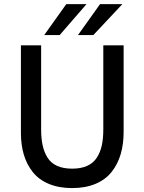

<svg xmlns="http://www.w3.org/2000/svg" viewBox="-20 -912 707 941"><path d="M196.8 -740.2 304.7 -891.6H403.8L272.5 -740.2ZM362.3 -740.2 470.2 -891.6H579.6L437.5 -740.2ZM82.5 -260.7V-689.9H181.6V-278.8Q181.6 -233.4 189 -199.7Q196.3 -166 212.9 -139.4Q229.5 -112.8 259.8 -99.1Q290 -85.4 333.5 -85.4Q377 -85.4 407.2 -99.1Q437.5 -112.8 454.6 -139.4Q471.7 -166 479 -199.7Q486.3 -233.4 486.3 -278.8V-689.9H585.9V-265.6Q585.9 -205.1 571.3 -155.8Q556.6 -106.4 526.6 -68.8Q496.6 -31.2 447.5 -10.7Q398.4 9.8 333.5 9.8Q268.6 9.8 219.5 -10.7Q170.4 -31.2 140.9 -68.4Q111.3 -105.5 96.9 -153.6Q82.5 -201.7 82.5 -260.7Z"/></svg>

Font: HK Grotesk Medium
Style: Regular
Weight: 500
Designer: Alfredo Marco Pradil and Stefan Peev
Foundry: Hanken Design Co.
Version: Version 1.045;PS 001.045;hotconv 1.0.88;makeotf.lib2.5.64775